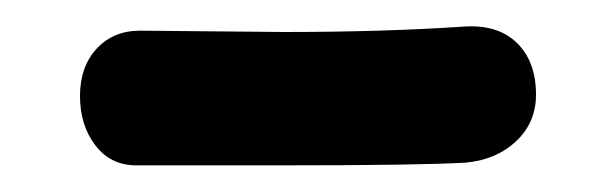

<svg xmlns="http://www.w3.org/2000/svg" viewBox="-20 -444 462 144"><path d="M40 -372Q40 -394 52.5 -407.5Q65 -421 85 -421L193 -420Q267 -420 327 -424Q353 -426 367.5 -412Q382 -398 382 -373Q382 -352 367 -338Q352 -324 329 -322Q293 -320 195 -320H82Q63 -320 51.5 -335Q40 -350 40 -372Z"/></svg>

Font: Mali SemiBold
Style: Regular
Weight: 600
Designer: Kitiyaporn Chalermlarp | Katatrad Aksorn Co.,Ltd.
Foundry: Cadson Demak Co.,Ltd.
Version: Version 1.000; ttfautohint (v1.6)